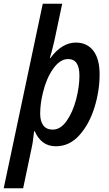

<svg xmlns="http://www.w3.org/2000/svg" viewBox="-59 -780 591 1037"><path d="M172 -760H277L234 -557Q220 -497 210 -466H213Q275 -550 351 -550Q411 -550 445 -506Q479 -462 479 -378Q479 -289 451 -199Q423 -109 369.5 -49.5Q316 10 243 10Q201 10 172.5 -12Q144 -34 129 -71H125Q120 -16 111 23L66 237H-39ZM370 -372Q370 -461 309 -461Q265 -461 228 -408.5Q191 -356 173 -280Q158 -220 158 -166Q158 -125 175 -102.5Q192 -80 226 -80Q268 -80 301 -127Q334 -174 352 -242.5Q370 -311 370 -372Z"/></svg>

Font: Noto Sans UI NarrowMedium
Style: Italic
Weight: 500
Width: 4
Italic angle: -12°
Designer: Monotype Design Team
Foundry: Monotype Imaging Inc.
Version: Version 1.001